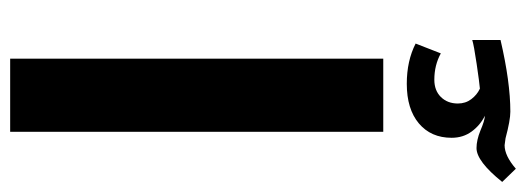

<svg xmlns="http://www.w3.org/2000/svg" viewBox="-362 -440 1070 391"><g transform="rotate(-90 173.5 -245.0)"><path d="M100.1 -759.8H249V0H100.1ZM287.1 238.8Q201.2 258.8 141.1 258.8Q123.5 258.8 86.9 249L72.8 247.1Q51.3 247.1 24.9 270L-2 242.2Q40 189.9 66.9 189.9Q83 189.9 102.5 197.8Q122.6 206.5 132.8 207Q113.3 197.3 100.6 179.9Q87.9 162.6 87.9 139.2Q87.9 97.2 117.2 72.5Q146.5 47.9 197.8 47.9Q244.6 47.9 279.8 65.9L259.8 117.2Q235.8 104 206.1 104Q184.1 104 170.9 117.4Q157.7 130.9 157.7 151.9Q157.7 167.5 166.5 179.2Q175.3 190.9 188 196.8Q200.2 195.8 238.3 190.2Q276.4 184.6 287.1 181.2Z"/></g></svg>

Font: Droid Arabic Kufi
Style: Bold
Weight: 700
Designer: Pascal Zoghbi
Foundry: Irfont.ir
Version: Version 1.00 February 28, 2013, initial release